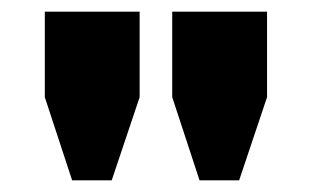

<svg xmlns="http://www.w3.org/2000/svg" viewBox="-20 -708 537 330"><path d="M104 -398H172L220 -541V-688H57V-541ZM323 -398H391L439 -541V-688H276V-541Z"/></svg>

Font: Archivo Black
Style: Regular
Weight: 900
Designer: Hector Gatti
Foundry: Omnibus-Type
Version: Version 2.001